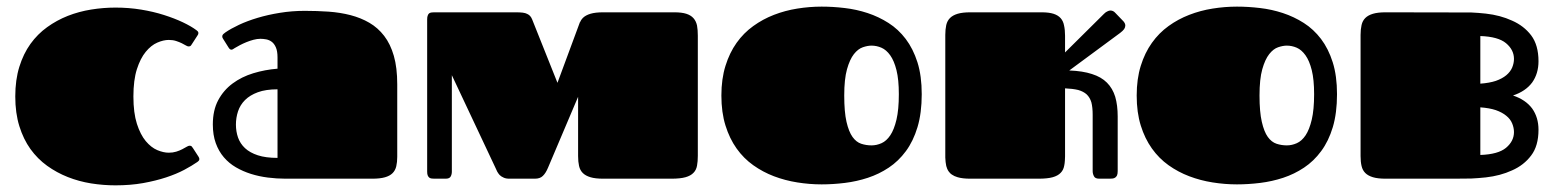

<svg xmlns="http://www.w3.org/2000/svg" viewBox="-20 -537 4663 577"><path d="M380.9 -247.1Q380.9 -197.8 391.4 -165Q401.9 -132.3 418 -113Q434.1 -93.8 452.6 -85.9Q471.2 -78.1 487.3 -78.1Q499.5 -78.1 509.8 -81.3Q520 -84.5 527.8 -88.6Q535.6 -92.8 541 -95.9Q546.4 -99.1 549.3 -99.1Q553.7 -99.1 555.4 -97.7Q557.1 -96.2 559.6 -92.3L576.7 -65.9Q579.1 -62 579.1 -59.1Q579.1 -55.7 577.1 -53.7Q575.2 -51.8 573.2 -50.3Q557.1 -39.1 533.7 -26.6Q510.3 -14.2 479.2 -3.9Q448.2 6.3 410.2 13.2Q372.1 20 327.1 20Q290.5 20 253.9 14.2Q217.3 8.3 183.8 -4.9Q150.4 -18.1 121.6 -38.8Q92.8 -59.6 71.5 -89.1Q50.3 -118.7 38.1 -158Q25.9 -197.3 25.9 -247.1Q25.9 -296.9 38.1 -336.2Q50.3 -375.5 71.5 -405Q92.8 -434.6 121.6 -455.3Q150.4 -476.1 183.8 -489.3Q217.3 -502.4 253.9 -508.3Q290.5 -514.2 327.1 -514.2Q367.2 -514.2 404.3 -508.1Q441.4 -502 472.9 -491.9Q504.4 -481.9 529.5 -470Q554.7 -458 570.3 -446.3Q572.3 -444.8 574.2 -442.9Q576.2 -440.9 576.2 -437.5Q576.2 -434.1 573.7 -430.7L556.6 -404.3Q554.2 -400.4 552.5 -398.9Q550.8 -397.5 546.4 -397.5Q543.5 -397.5 538.6 -400.4Q533.7 -403.3 526.4 -407Q519 -410.6 509.3 -413.8Q499.5 -417 487.3 -417Q471.2 -417 452.6 -408.9Q434.1 -400.9 418 -381.3Q401.9 -361.8 391.4 -329.1Q380.9 -296.4 380.9 -247.1Z M837.9 0Q811.5 0 784.9 -3.4Q758.3 -6.8 734.1 -14.4Q710 -22 689 -34.2Q668 -46.4 652.6 -64.5Q637.2 -82.5 628.4 -106.9Q619.6 -131.3 619.6 -163.1Q619.6 -205.6 635.7 -235.8Q651.9 -266.1 679 -286.1Q706.1 -306.2 741.2 -316.9Q776.4 -327.6 814 -330.6V-364.3Q814 -383.3 809.1 -394.5Q804.2 -405.8 796.6 -411.4Q789.1 -417 780 -418.7Q771 -420.4 762.7 -420.4Q752.9 -420.4 741.9 -417.5Q731 -414.6 720.7 -410.4Q710.4 -406.2 701.2 -401.4Q691.9 -396.5 685.5 -392.6Q682.6 -390.6 680.2 -389.2Q677.7 -387.7 675.3 -387.7Q670.9 -387.7 667 -394L650.4 -420.4Q647.9 -423.8 647.9 -427.7Q647.9 -431.6 651.1 -434.6Q654.3 -437.5 657.2 -439.5Q673.3 -450.7 698.2 -462.4Q723.1 -474.1 754.2 -483.4Q785.2 -492.7 821.3 -498.5Q857.4 -504.4 896 -504.4Q932.6 -504.4 967.5 -502Q1002.4 -499.5 1033.4 -491.5Q1064.5 -483.4 1090.1 -468.5Q1115.7 -453.6 1134.5 -429.2Q1153.3 -404.8 1163.6 -369.1Q1173.8 -333.5 1173.8 -283.7V-65.9Q1173.8 -49.8 1170.9 -37.4Q1168 -24.9 1159.7 -16.6Q1151.4 -8.3 1136.7 -4.2Q1122.1 0 1098.6 0ZM814 -268.6Q778.8 -268.6 754.9 -259.8Q731 -251 716.3 -236.3Q701.7 -221.7 695.3 -202.4Q689 -183.1 689 -162.6Q689 -142.1 695.3 -123.8Q701.7 -105.5 716.3 -91.8Q731 -78.1 754.9 -70.3Q778.8 -62.5 814 -62.5Z M2064 -482.4Q2056.2 -491.2 2042.5 -495.6Q2028.8 -500 2006.3 -500H1792.5Q1769 -500 1754.4 -495.6Q1739.7 -491.2 1731.4 -482.9Q1726.1 -477.5 1723.1 -470.2H1722.7L1655.3 -288.1L1579.1 -479Q1576.7 -484.9 1573.2 -488.8Q1569.8 -492.7 1564.5 -495.1Q1559.1 -498 1550.8 -499Q1542.5 -500 1530.3 -500H1284.7L1276.9 -499.5Q1272.9 -499 1270 -497.1Q1267.1 -495.1 1265.6 -490.7Q1263.7 -486.8 1263.7 -479V-21Q1263.7 -13.2 1265.6 -9.3Q1267.6 -4.9 1270.5 -2.9Q1273.4 -1 1277.3 -0.5L1285.6 0H1319.3Q1331.1 0 1334.5 -6.8Q1337.9 -13.2 1337.9 -21V-311L1469.2 -32.2Q1471.2 -27.3 1474.1 -21.5Q1477.1 -16.1 1481.4 -11.2Q1486.3 -6.3 1493.2 -3.4Q1500 0 1510.3 0H1587.4Q1603 0 1611.3 -8.3Q1620.1 -16.6 1627 -33.2L1717.3 -246.1V-67.9Q1717.3 -50.8 1720.2 -38.1Q1723.1 -25.4 1731.4 -17.1Q1739.7 -8.8 1754.4 -4.4Q1769 0 1792.5 0H1997.6Q2024.4 0 2040 -4.4Q2055.7 -8.8 2064 -17.6Q2072.3 -25.9 2074.7 -39.1Q2077.1 -51.8 2077.1 -68.8V-429.7Q2077.1 -447.3 2074.7 -460.4Q2071.8 -473.6 2064 -482.4Z M2449.2 17.1Q2412.6 17.1 2376 11.2Q2339.4 5.4 2305.9 -7.3Q2272.5 -20 2243.7 -40.5Q2214.8 -61 2193.6 -90.8Q2172.4 -120.6 2160.2 -159.9Q2147.9 -199.2 2147.9 -250Q2147.9 -299.8 2160.2 -339.1Q2172.4 -378.4 2193.6 -408.2Q2214.8 -438 2243.7 -458.7Q2272.5 -479.5 2305.9 -492.4Q2339.4 -505.4 2376 -511.2Q2412.6 -517.1 2449.2 -517.1Q2482.9 -517.1 2518.3 -512.9Q2553.7 -508.8 2587.2 -497.8Q2620.6 -486.8 2650.1 -468Q2679.7 -449.2 2701.9 -419.9Q2724.1 -390.6 2737.1 -349.9Q2750 -309.1 2750 -253.9Q2750 -197.3 2737.3 -155Q2724.6 -112.8 2702.4 -82.8Q2680.2 -52.7 2650.9 -33.2Q2621.6 -13.7 2588.1 -2.7Q2554.7 8.3 2519 12.7Q2483.4 17.1 2449.2 17.1ZM2599.1 -100.1Q2614.3 -100.1 2629.2 -106.7Q2644 -113.3 2655.5 -130.4Q2667 -147.5 2674.1 -177.5Q2681.2 -207.5 2681.2 -253.9Q2681.2 -297.9 2674.1 -326.2Q2667 -354.5 2655.3 -370.8Q2643.6 -387.2 2628.9 -393.6Q2614.3 -399.9 2599.1 -399.9Q2587.4 -399.9 2573 -395Q2558.6 -390.1 2546.1 -374.3Q2533.7 -358.4 2525.4 -328.9Q2517.1 -299.3 2517.1 -250Q2517.1 -200.7 2523.9 -170.9Q2530.8 -141.1 2542 -125.5Q2553.2 -109.9 2568.1 -105Q2583 -100.1 2599.1 -100.1Z M3332 -498Q3325.7 -505.4 3316.9 -505.4Q3313 -505.4 3308.1 -502.9Q3303.2 -501 3297.9 -495.6L3180.7 -379.4V-429.7Q3180.7 -447.3 3177.7 -460.4Q3175.3 -473.6 3167.5 -482.4Q3159.7 -491.2 3146 -495.6Q3132.3 -500 3109.9 -500H2896Q2872.6 -500 2857.9 -495.6Q2843.3 -491.2 2835 -482.9Q2826.7 -474.6 2823.7 -461.9Q2820.8 -448.7 2820.8 -432.1V-63.5Q2821.3 -49.3 2823.7 -38.1L2824.7 -35.2Q2827.6 -24.4 2835 -17.1L2836.9 -15.1L2839.4 -13.2L2840.8 -12.2Q2847.7 -7.3 2857.9 -4.4Q2872.6 0 2896 0H3101.1Q3127.9 0 3143.6 -4.4Q3159.2 -8.8 3167.5 -17.6Q3175.8 -25.9 3178.2 -39.1Q3179.7 -45.9 3180.2 -54.7Q3180.7 -60.5 3180.7 -66.9V-271.5Q3204.1 -270.5 3220.2 -266.6Q3235.8 -262.2 3245.6 -253.4Q3255.4 -244.1 3259.8 -229.5Q3263.7 -214.4 3263.7 -191.9V-22.9Q3263.7 -14.6 3267.6 -7.3Q3271 0 3283.7 0H3314.9L3323.7 -0.5Q3328.1 -1 3331.5 -3.4Q3334.5 -5.4 3336.9 -9.8Q3338.9 -14.6 3338.9 -22.9V-187Q3338.9 -220.7 3331.5 -246.1Q3323.7 -271.5 3306.6 -288.6Q3289.6 -305.7 3261.7 -314.5Q3233.9 -323.7 3193.4 -325.2L3346.2 -438Q3354.5 -444.3 3358.4 -449.7Q3361.8 -455.1 3361.8 -460.4Q3361.8 -466.3 3356.4 -472.7Z M3697.3 17.1Q3660.6 17.1 3624 11.2Q3587.4 5.4 3554 -7.3Q3520.5 -20 3491.7 -40.5Q3462.9 -61 3441.7 -90.8Q3420.4 -120.6 3408.2 -159.9Q3396 -199.2 3396 -250Q3396 -299.8 3408.2 -339.1Q3420.4 -378.4 3441.7 -408.2Q3462.9 -438 3491.7 -458.7Q3520.5 -479.5 3554 -492.4Q3587.4 -505.4 3624 -511.2Q3660.6 -517.1 3697.3 -517.1Q3731 -517.1 3766.4 -512.9Q3801.8 -508.8 3835.2 -497.8Q3868.7 -486.8 3898.2 -468Q3927.7 -449.2 3950 -419.9Q3972.2 -390.6 3985.1 -349.9Q3998 -309.1 3998 -253.9Q3998 -197.3 3985.4 -155Q3972.7 -112.8 3950.4 -82.8Q3928.2 -52.7 3898.9 -33.2Q3869.6 -13.7 3836.2 -2.7Q3802.7 8.3 3767.1 12.7Q3731.4 17.1 3697.3 17.1ZM3847.2 -100.1Q3862.3 -100.1 3877.2 -106.7Q3892.1 -113.3 3903.6 -130.4Q3915 -147.5 3922.1 -177.5Q3929.2 -207.5 3929.2 -253.9Q3929.2 -297.9 3922.1 -326.2Q3915 -354.5 3903.3 -370.8Q3891.6 -387.2 3877 -393.6Q3862.3 -399.9 3847.2 -399.9Q3835.4 -399.9 3821 -395Q3806.6 -390.1 3794.2 -374.3Q3781.7 -358.4 3773.4 -328.9Q3765.1 -299.3 3765.1 -250Q3765.1 -200.7 3772 -170.9Q3778.8 -141.1 3790 -125.5Q3801.3 -109.9 3816.2 -105Q3831.1 -100.1 3847.2 -100.1Z M4428.7 -71.3V-214.4Q4456.1 -212.4 4475.1 -206.1Q4494.6 -199.2 4506.8 -189Q4519 -179.2 4524.4 -166Q4529.8 -152.8 4529.8 -140.1Q4529.8 -112.8 4505.9 -92.8Q4482.4 -73.2 4428.7 -71.3ZM4529.8 -359.9Q4529.8 -347.2 4524.4 -334Q4519 -321.3 4506.8 -311Q4494.6 -300.8 4475.1 -293.9Q4456.1 -287.6 4428.7 -285.6V-428.7Q4482.4 -426.8 4505.9 -407.2Q4529.8 -387.2 4529.8 -359.9ZM4526.9 -250Q4564.9 -262.7 4584.5 -289.1Q4603.5 -315.9 4603.5 -353Q4603.5 -401.4 4581.5 -430.7Q4559.6 -459.5 4523.9 -475.1Q4488.8 -491.2 4445.3 -496.1Q4423.3 -498.5 4401.4 -499.5L4144 -500Q4120.6 -500 4106 -495.6Q4091.3 -491.2 4083 -482.9Q4074.7 -474.6 4071.8 -461.9Q4068.8 -448.7 4068.8 -432.1V-67.9Q4068.8 -50.8 4071.8 -38.1Q4074.7 -25.4 4083 -17.1Q4091.3 -8.8 4106 -4.4Q4120.6 0 4144 0H4349.1Q4367.2 0 4401.4 -0.5Q4422.9 -1.5 4445.3 -3.9Q4488.8 -8.8 4523.9 -24.9Q4559.6 -40.5 4581.5 -69.8Q4603.5 -98.6 4603.5 -147Q4603.5 -184.1 4584.5 -210.9Q4564.9 -237.3 4526.9 -250Z"/></svg>

Font: Fascinate Cyrillic
Style: Regular
Weight: 900
Designer: Denis Ignatov
Foundry: Astigmatic (AOETI)
Version: Version 1.00 November 30, 2018, initial release